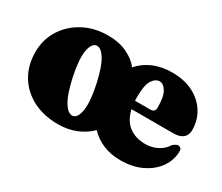

<svg xmlns="http://www.w3.org/2000/svg" viewBox="-92 -720 1109 957"><g transform="rotate(30 462.0 -242.0)"><path d="M300 -495.5Q363 -495.5 410 -473Q457 -450.5 481 -417Q512.5 -454 560 -474.8Q607.5 -495.5 669 -495.5Q740.5 -495.5 791.5 -468.5Q842.5 -441.5 870 -396.2Q897.5 -351 897.5 -296Q897.5 -267 878.5 -251.2Q859.5 -235.5 824.5 -235.5H583Q596.5 -176 634.5 -147.5Q672.5 -119 728 -119Q766.5 -119 798.2 -135.8Q830 -152.5 847.5 -182Q867.5 -197 876.5 -196Q883.5 -195.5 889.5 -190.5Q895.5 -185.5 895.5 -173.5Q895.5 -123.5 866.2 -81Q837 -38.5 784.2 -12.8Q731.5 13 661 13Q606 13 561.2 -5.8Q516.5 -24.5 485 -58.5Q452.5 -25.5 405.5 -6.2Q358.5 13 302 13Q220 13 157.5 -19.2Q95 -51.5 60.2 -109.2Q25.5 -167 25.5 -243.5Q25.5 -314.5 61 -371.5Q96.5 -428.5 158.8 -462Q221 -495.5 300 -495.5ZM576.5 -302Q576.5 -291 577 -280.5H664.5Q692 -280.5 692 -306.5Q692 -370.5 674.8 -398.2Q657.5 -426 636.5 -426Q612.5 -426 594.5 -398.8Q576.5 -371.5 576.5 -302ZM348 -60.5Q373 -66 380.5 -115.5Q388 -165 369 -255Q349 -347.5 323 -388Q297 -428.5 270.5 -422.5Q246.5 -417 238.2 -369Q230 -321 249.5 -228Q269.5 -135.5 295.8 -95Q322 -54.5 348 -60.5Z"/></g></svg>

Font: Fraunces 9pt S000 Black
Style: Regular
Weight: 900
Version: Version 1.000; ttfautohint (v1.8.3)